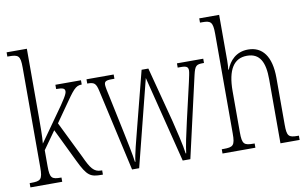

<svg xmlns="http://www.w3.org/2000/svg" viewBox="-77 -912 1706 1064"><g transform="rotate(-10 775.5 -380.0)"><path d="M14 0H193V-24H190C139 -24 128 -31 128 -99V-189L199 -289L290 -101C334 -10 352 0 415 0H422V-24H416C376 -24 358 -49 327 -117L226 -323L282 -403C344 -492 357 -512 393 -512V-536H249V-512C287 -512 298 -507 298 -491C298 -476 282 -449 223 -367L124 -227C128 -263 128 -337 128 -373V-760H14V-736H21C76 -736 87 -729 87 -661V-100C87 -31 76 -24 21 -24H14Z M483 -459 586 0H626L749 -486L871 0H914L1018 -456C1030 -507 1038 -512 1077 -512H1081V-536H933V-512H952C986 -512 992 -503 992 -485C992 -474 986 -449 980 -421L932 -213C914 -135 902 -78 897 -36H894C889 -79 865 -178 853 -226L772 -535H734L651 -212C639 -164 614 -74 612 -39H609C605 -75 586 -165 576 -213L532 -422C527 -442 520 -477 520 -487C520 -504 526 -512 560 -512H577V-536H424V-512H425C463 -512 473 -505 483 -459Z M1095 0H1280V-24H1276C1221 -24 1210 -31 1210 -99V-330C1210 -451 1248 -510 1322 -510C1395 -510 1421 -456 1421 -360V0H1529V-24H1522C1471 -24 1462 -33 1462 -98V-361C1462 -483 1414 -543 1334 -543C1266 -543 1228 -499 1210 -452H1207C1209 -468 1210 -486 1210 -503V-760H1098V-736H1112C1158 -736 1170 -727 1170 -661V-100C1170 -31 1159 -24 1104 -24H1095Z"/></g></svg>

Font: Noto Serif Devanagari ExtraCondensed ExtraLight
Style: Regular
Weight: 200
Width: 2
Designer: Universal Thirst, Indian Type Foundry and the Monotype Design Team
Foundry: Monotype Imaging Inc.
Version: Version 2.004